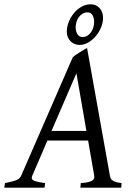

<svg xmlns="http://www.w3.org/2000/svg" viewBox="-37 -864 617 884"><path d="M181.2 -216.8 111.3 -54.2Q104.5 -39.1 118.9 -32.5Q133.3 -25.9 170.9 -21L168 0H-17.1L-14.2 -21Q16.6 -26.9 35.2 -33.4Q53.7 -40 60.1 -54.2L297.9 -600.1Q304.2 -606 313 -612.1Q321.8 -618.2 331.1 -623.8Q340.3 -629.4 348.9 -634.5Q357.4 -639.6 363.8 -643.1L469.2 -54.2Q470.2 -47.4 472.9 -42.2Q475.6 -37.1 481.4 -33Q487.3 -28.8 497.3 -25.9Q507.3 -22.9 522.9 -21L521 0H333L335 -21Q369.6 -23.4 384.8 -31Q399.9 -38.6 397 -54.2L368.7 -216.8ZM360.8 -261.2 314.9 -526.9 200.2 -261.2ZM396.5 -763.2Q396.5 -780.3 389.2 -793.7Q381.8 -807.1 366.7 -807.1Q353 -807.1 342.8 -800.8Q332.5 -794.4 325.4 -784.4Q318.4 -774.4 314.9 -762.2Q311.5 -750 311.5 -738.3Q311.5 -720.2 319.6 -706.8Q327.6 -693.4 342.8 -693.4Q356 -693.4 366 -700Q376 -706.5 382.8 -716.6Q389.6 -726.6 393.1 -739Q396.5 -751.5 396.5 -763.2ZM437.5 -781.2Q437.5 -761.2 429 -739.5Q420.4 -717.8 405.5 -699.5Q390.6 -681.2 370.8 -669.2Q351.1 -657.2 328.6 -657.2Q315.9 -657.2 305.2 -662.1Q294.4 -667 286.6 -675.3Q278.8 -683.6 274.7 -694.3Q270.5 -705.1 270.5 -717.3Q270.5 -739.3 279.1 -761.7Q287.6 -784.2 302.5 -802.5Q317.4 -820.8 337.4 -832.5Q357.4 -844.2 380.4 -844.2Q406.2 -844.2 421.9 -826.4Q437.5 -808.6 437.5 -781.2Z"/></svg>

Font: Gentium Basic
Style: Italic
Weight: 400
Italic angle: -8°
Designer: J. Victor Gaultney and Annie Olsen
Foundry: SIL International
Version: Version 1.102; 2013; Maintenance release